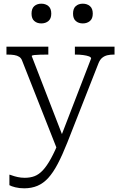

<svg xmlns="http://www.w3.org/2000/svg" viewBox="-20 -790 656 1041"><path d="M327 -34 319 -6 291 23 100 -461Q95 -475 84 -482Q73 -489 57.5 -491.5Q42 -494 21 -494H15V-537H242V-494H236Q217 -494 197.5 -493.5Q178 -493 165 -491.5Q152 -490 152 -486ZM345 -17Q318 51 293 98.5Q268 146 241.5 175Q215 204 183 217.5Q151 231 111 231Q85 231 63 225.5Q41 220 31 214V157Q34 157 46 161.5Q58 166 76 170Q94 174 114 174Q144 174 167.5 165Q191 156 212.5 133Q234 110 256 70Q278 30 303 -31L310 -48L474 -473Q474 -480 462 -484.5Q450 -489 431 -491.5Q412 -494 392 -494H386V-537H601V-494H595Q578 -494 562.5 -490.5Q547 -487 534.5 -477Q522 -467 514 -447ZM258 -716Q258 -689 242.5 -676Q227 -663 204 -663Q181 -663 166 -676Q151 -689 151 -716Q151 -744 166 -757Q181 -770 204 -770Q227 -770 242.5 -757Q258 -744 258 -716ZM483 -716Q483 -689 467.5 -676Q452 -663 429 -663Q406 -663 391 -676Q376 -689 376 -716Q376 -744 391 -757Q406 -770 429 -770Q452 -770 467.5 -757Q483 -744 483 -716Z"/></svg>

Font: Roboto Serif 20pt ExtraLight
Style: Regular
Weight: 250
Version: Version 1.008